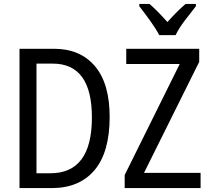

<svg xmlns="http://www.w3.org/2000/svg" viewBox="-20 -964 1077 984"><path d="M931 -944Q906 -922 884.5 -900.5Q863 -879 838 -851Q815 -877 791 -901.5Q767 -926 746 -944H694V-932Q719 -900 749 -858.5Q779 -817 796 -784H880Q896 -818 928 -860Q960 -902 984 -932V-944ZM257 -714H80V0H244Q387 0 464.5 -92Q542 -184 542 -365Q542 -536 466.5 -625Q391 -714 257 -714ZM1008 -78H718L1001 -647V-714H627V-636H901L619 -67V0H1008ZM238 -76H167V-638H250Q451 -638 451 -362Q451 -76 238 -76Z"/></svg>

Font: Noto Sans Display SemiCondensed
Style: Regular
Weight: 400
Width: 4
Designer: Monotype Design team
Foundry: Monotype Imaging Inc.
Version: 1.000